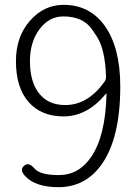

<svg xmlns="http://www.w3.org/2000/svg" viewBox="-20 -762 575 795"><path d="M222 13Q128 13 85 -32Q60 -58 79 -75Q98 -93 122 -65Q146 -37 223 -37Q307 -37 358 -113Q417 -200 421 -372Q421 -377 418 -373Q341 -280 243 -280Q151 -280 98.5 -339.5Q46 -399 46 -509Q46 -610 104 -676Q162 -742 243 -742Q351 -742 413 -656Q478 -566 478 -404Q478 -189 400 -80Q333 13 222 13ZM250 -327Q344 -327 413 -424Q420 -434 419 -447Q415 -557 382 -609Q372 -624 362 -639Q325 -694 242 -694Q183 -694 143.5 -641Q104 -588 104 -509Q104 -426 139 -379Q177 -327 250 -327Z"/></svg>

Font: Resource Han Rounded JP Light
Style: Regular
Weight: 300
Designer: Cyano Hao (round all glyphs); Ryoko NISHIZUKA 西塚涼子 (kana, bopomofo & ideographs); Paul D. Hunt (Latin, Greek & Cyrillic)
Foundry: Cyano Hao
Version: 0.990